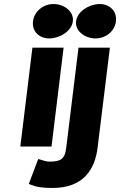

<svg xmlns="http://www.w3.org/2000/svg" viewBox="-20 -728 597 954"><path d="M342 -622C348 -673 296 -708 246 -708C196 -708 150 -673 144 -622C138 -572 175 -537 225 -537C275 -537 336 -572 342 -622ZM236 0 296 -491H141L81 0ZM225 75C214 75 203 72 190 68L170 62L123 186L139 192C159 200 186 206 241 206C394 206 452 114 465 5L526 -491H370L309 7C302 63 282 75 225 75ZM556 -622C562 -673 525 -708 475 -708C426 -708 364 -673 358 -622C352 -572 405 -537 454 -537C504 -537 550 -571 556 -622Z"/></svg>

Font: Falling Sky
Style: ExBdObl
Weight: 400
Designer: Paul D. Hunt
Foundry: Adobe Systems Incorporated
Version: Version 1.02